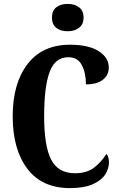

<svg xmlns="http://www.w3.org/2000/svg" viewBox="-20 -953 613 983"><path d="M45 -358Q45 -526 121 -625Q197 -724 338 -724Q434 -724 485.5 -691Q537 -658 537 -607Q537 -569 507 -545Q477 -521 420 -521Q420 -579 399 -619.5Q378 -660 330 -660Q262 -660 234 -584.5Q206 -509 206 -358Q206 -205 242 -135.5Q278 -66 364 -66Q423 -66 460 -93.5Q497 -121 525 -165Q531 -159 534.5 -147Q538 -135 538 -123Q538 -91 519.5 -61Q501 -31 456.5 -10.5Q412 10 338 10Q195 10 120 -89Q45 -188 45 -358ZM246 -863Q246 -898 268 -915.5Q290 -933 327 -933Q362 -933 385 -915.5Q408 -898 408 -863Q408 -829 385 -811Q362 -793 327 -793Q290 -793 268 -810.5Q246 -828 246 -863Z"/></svg>

Font: Noto Serif CondExtraBold
Style: Regular
Weight: 800
Width: 3
Designer: Monotype Design Team
Foundry: Monotype Imaging Inc.
Version: Version 1.001